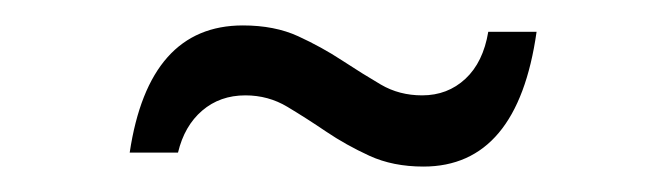

<svg xmlns="http://www.w3.org/2000/svg" viewBox="-20 -431 520 151"><path d="M82 -311H120Q125 -332 139 -344Q153 -356 173 -356Q191 -356 206 -347Q221 -338 236.5 -327.5Q252 -317 270.5 -308.5Q289 -300 313 -300Q387 -300 402 -406H364Q360 -382 346 -369Q332 -356 312 -356Q294 -356 279.5 -364.5Q265 -373 249 -383.5Q233 -394 214.5 -402.5Q196 -411 171 -411Q97 -411 82 -311Z"/></svg>

Font: GradeGX
Style: Regular
Weight: 100
Width: 1
Designer: Adam Twardoch
Foundry: Adam Twardoch
Version: Version 2.002; DEVELOPMENT